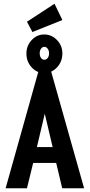

<svg xmlns="http://www.w3.org/2000/svg" viewBox="-20 -1005 478 1025"><path d="M312 0 280 -135H157L124 0H10L186 -627H252L429 0ZM219 -398 177 -220H261ZM216 -615Q177 -615 149 -645.5Q121 -676 121 -719Q121 -761 149 -791Q177 -821 216 -821Q256 -821 284.5 -791Q313 -761 313 -720Q313 -676 284.5 -645.5Q256 -615 216 -615ZM217 -686Q227 -686 234.5 -695.5Q242 -705 242 -721Q242 -735 234.5 -745Q227 -755 217 -755Q206 -755 199 -745Q192 -735 192 -721Q192 -705 199 -695.5Q206 -686 217 -686ZM153 -834 124 -889 271 -985 313 -898Z"/></svg>

Font: Inconsolata SemiCondensed ExtraBold
Style: Regular
Weight: 800
Width: 4
Monospace: yes
Designer: Raph Levien, Cyreal, Brenton Simpson
Foundry: Raph Levien, Cyreal, Google
Version: Version 3.100; ttfautohint (v1.8.4.7-5d5b)